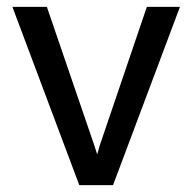

<svg xmlns="http://www.w3.org/2000/svg" viewBox="-20 -537 556 557"><path d="M210 0 16 -517H116L254 -114L262 -89L269 -114L406 -517H502L308 0Z"/></svg>

Font: Expletus Sans
Style: Regular
Weight: 400
Designer: Jasper de Waard
Foundry: Designtown
Version: Version 7.028